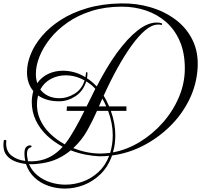

<svg xmlns="http://www.w3.org/2000/svg" viewBox="-117 -841 1178 1124"><path d="M263 263Q212 263 165 246.5Q118 230 84 197.5Q50 165 35 119Q0 115 -30 103Q-60 91 -78.5 68Q-97 45 -97 9Q-97 3 -96.5 -3.5Q-96 -10 -95 -17Q-95 -22 -88 -22Q-80 -22 -80 -17L-81 0Q-81 46 -48 71Q-15 96 31 101Q26 79 26 58Q26 29 36.5 19.5Q47 10 56 10Q68 10 68 16Q68 20 60 23Q49 27 45 37Q41 47 41 58Q41 70 43 81Q45 92 47 103Q96 106 141 92Q174 81 201 62Q228 43 250 18Q199 -9 158 -47.5Q117 -86 93 -136Q69 -186 69 -244Q69 -261 71.5 -277.5Q74 -294 78 -308Q41 -352 41 -419Q41 -469 63 -524Q85 -579 129.5 -631Q174 -683 239.5 -725Q305 -767 393 -793Q481 -819 590 -821Q681 -823 764 -798.5Q847 -774 911 -726Q975 -678 1010 -607Q1045 -536 1040 -444Q1034 -345 991 -257.5Q948 -170 877.5 -101Q807 -32 720 12.5Q633 57 539 69Q516 135 472 178Q428 221 373.5 242Q319 263 263 263ZM544 51Q626 36 701.5 -10Q777 -56 836.5 -123.5Q896 -191 930.5 -272.5Q965 -354 965 -440Q965 -532 935.5 -600Q906 -668 855 -712.5Q804 -757 737.5 -779.5Q671 -802 597 -802Q499 -802 419.5 -777Q340 -752 279 -709.5Q218 -667 176.5 -615Q135 -563 114 -509.5Q93 -456 93 -408Q93 -381 101 -354Q126 -390 165.5 -408.5Q205 -427 251 -427Q284 -427 317.5 -418Q351 -409 383 -389L386 -410Q386 -419 391 -419Q395 -419 395 -411Q395 -397 392 -383Q422 -364 449 -335Q475 -385 504 -434.5Q533 -484 567 -531Q630 -617 689 -663Q748 -709 800 -709Q816 -709 829 -705Q832 -704 832 -700Q832 -694 826 -695Q822 -697 817.5 -697Q813 -697 808 -697Q773 -697 734 -664.5Q695 -632 653.5 -574.5Q612 -517 570.5 -442Q529 -367 490 -281Q508 -251 522 -218H623V-192H532Q558 -119 558 -50Q558 -25 555 0.5Q552 26 544 51ZM233 -266Q276 -266 319 -292Q362 -318 378 -370Q326 -400 267 -400Q221 -400 181 -379Q141 -358 119 -317Q136 -294 164.5 -280Q193 -266 233 -266ZM262 4Q279 -17 293.5 -40Q308 -63 321 -86Q336 -112 350 -138.5Q364 -165 377 -192H273L275 -218H390Q403 -244 415.5 -269.5Q428 -295 441 -321Q429 -335 415.5 -345.5Q402 -356 388 -365Q370 -307 324.5 -277.5Q279 -248 229 -248Q190 -248 159.5 -257Q129 -266 106 -282Q102 -266 100 -246Q96 -191 116.5 -144Q137 -97 175.5 -59.5Q214 -22 262 4ZM469 -234Q467 -230 465.5 -226Q464 -222 462 -218H505Q495 -242 482 -264ZM473 58Q487 58 501 56.5Q515 55 528 54Q535 31 539 5Q543 -21 543 -50Q543 -119 516 -192H451Q427 -137 394.5 -78.5Q362 -20 312 26Q391 58 473 58ZM266 240Q318 240 368 222Q418 204 459 166.5Q500 129 522 71Q494 74 464 74Q423 72 380.5 63.5Q338 55 297 39Q264 67 222.5 87Q181 107 128 115Q110 118 91.5 119.5Q73 121 53 120Q69 158 101.5 185Q134 212 177 226Q220 240 266 240Z"/></svg>

Font: Mea Culpa
Style: Regular
Weight: 400
Designer: Robert E. Leuschke
Foundry: Robert E. Leuschke
Version: Version 1.010; ttfautohint (v1.8.3)